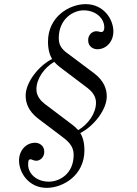

<svg xmlns="http://www.w3.org/2000/svg" viewBox="-20 -722 660 928"><path d="M72 54C72 112 118 186 206 186C284 186 388 126 388 5C388 -33 380 -60 368 -79C432 -111 496 -191 496 -256C496 -290 484 -330 436 -367L320 -454C289 -476 264 -494 264 -537C264 -631 334 -672 384 -672C445 -672 484 -632 484 -590C484 -583 483 -575 478 -570C476 -568 471 -567 469 -567C467 -567 463 -568 459 -569C456 -570 451 -571 445 -571C425 -571 406 -553 406 -528C406 -495 433 -484 450 -484C495 -484 528 -522 528 -570C528 -628 482 -702 394 -702C316 -702 212 -642 212 -521C212 -483 220 -456 232 -437C168 -405 104 -325 104 -260C104 -226 116 -186 164 -149L274 -66C306 -42 336 -19 336 26C336 120 266 156 216 156C155 156 116 116 116 74C116 67 116 54 121 50C124 48 126 48 127 48C130 48 134 49 138 51C143 53 149 55 155 55C175 55 194 37 194 12C194 -21 167 -32 150 -32C105 -32 72 6 72 54ZM156 -290C156 -342 194 -395 242 -423C251 -413 260 -405 269 -398L404 -296C422 -282 444 -259 444 -226C444 -174 406 -121 358 -93C349 -103 340 -111 331 -118L196 -220C178 -234 156 -257 156 -290Z"/></svg>

Font: Old Standard
Style: Italic
Weight: 400
Italic angle: -15.2°
Designer: Alexey Kryukov <alexios@thessalonica.org.ru>
Version: Version 2.0